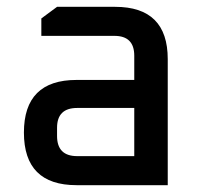

<svg xmlns="http://www.w3.org/2000/svg" viewBox="-20 -542 584 562"><path d="M204 0Q50 0 50 -154Q50 -308 204 -308H373V-379Q373 -437 315 -437H101V-488L147 -522H317Q471 -522 471 -369V0ZM147 -144Q147 -85 206 -85H373V-226H206Q147 -226 147 -168Z"/></svg>

Font: Oxanium Medium
Style: Regular
Weight: 500
Designer: Severin Meyer
Version: Version 1.001